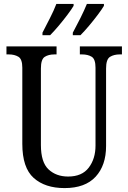

<svg xmlns="http://www.w3.org/2000/svg" viewBox="-20 -951 656 981"><path d="M310 10Q210 10 152 -42Q94 -94 94 -216V-605Q94 -649 74 -661Q54 -673 25 -673H13V-714H269V-673H258Q228 -673 208.5 -660.5Q189 -648 189 -601V-210Q189 -122 228 -85.5Q267 -49 328 -49Q399 -49 433.5 -94.5Q468 -140 468 -207V-605Q468 -649 448.5 -661Q429 -673 399 -673H388V-714H603V-673H592Q562 -673 542 -660.5Q522 -648 522 -601V-205Q522 -106 468.5 -48Q415 10 310 10ZM352 -784Q372 -821 391 -859Q410 -897 424 -931H511V-921Q501 -904 480 -876Q459 -848 435 -819.5Q411 -791 391 -771H352ZM197 -784Q216 -821 235.5 -859Q255 -897 268 -931H356V-921Q346 -904 325 -876Q304 -848 280 -819.5Q256 -791 236 -771H197Z"/></svg>

Font: Noto Serif Sinhala Condensed
Style: Regular
Weight: 400
Width: 3
Designer: Jelle Bosma - Monotype Design Team
Foundry: Monotype Imaging Inc.
Version: Version 2.007; ttfautohint (v1.8.4.7-5d5b)